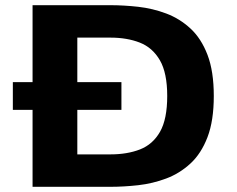

<svg xmlns="http://www.w3.org/2000/svg" viewBox="-20 -720 915 740"><path d="M105.5 0V-296.5H29.5V-403.5H105.5V-700H405Q457 -700 512.8 -693.8Q568.5 -687.5 620.5 -668Q672.5 -648.5 714 -610.2Q755.5 -572 779.8 -508.5Q804 -445 804 -350Q804 -255 779.8 -191.5Q755.5 -128 714 -89.8Q672.5 -51.5 620.5 -32Q568.5 -12.5 512.8 -6.2Q457 0 405 0ZM278 -125H406Q470.5 -125 519.8 -144.2Q569 -163.5 596.8 -212.2Q624.5 -261 624.5 -350Q624.5 -439 596.2 -487.8Q568 -536.5 518.8 -555.8Q469.5 -575 406 -575H278V-403.5H448V-296.5H278Z"/></svg>

Font: Trispace SemiExpanded
Style: Bold
Weight: 700
Width: 6
Designer: Tyler Finck
Foundry: Etcetera Type Company
Version: Version 1.210; ttfautohint (v1.8.3)